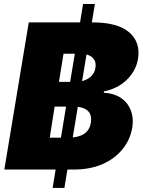

<svg xmlns="http://www.w3.org/2000/svg" viewBox="-20 -838 708 949"><path d="M122.2 -727.3H375.7L390.6 -818.2H448.9L433.9 -727.3H437.5Q562.1 -727.3 619 -677.9Q675.8 -628.6 661.9 -545.5Q656.2 -513.8 640.8 -487.2Q625.4 -460.6 603.2 -440.2Q581 -419.7 553.1 -406.1Q525.2 -392.4 494.3 -386.4L492.9 -379.3Q528.1 -378.2 556.8 -365.4Q585.6 -352.6 604.8 -329.9Q623.9 -307.2 631.9 -275.7Q639.9 -244.3 633.5 -206Q623.6 -147 584.9 -99.8Q545.8 -52.2 485.1 -26.1Q424.4 0 343.8 0H313.2L298.3 90.9H240.1L255 0H1.4ZM429 -231.5Q434.7 -266 418 -285.9Q401.3 -305.8 364.7 -310L339.5 -158.7Q419.4 -166.5 429 -231.5ZM225.9 -157.7H281.2L306.5 -311.1H250ZM326.7 -433.2 349.8 -572.4H294L271.3 -433.2ZM385.7 -437.1Q412.3 -443.9 430 -460.6Q447.8 -477.3 451.7 -502.8Q456 -529.5 443.5 -546Q431.1 -562.5 407.7 -568.9Z"/></svg>

Font: Inter P Black
Style: Italic
Weight: 900
Italic angle: -9.40001°
Designer: Rasmus Andersson
Foundry: rsms
Version: Version 3.018;git-588b23468